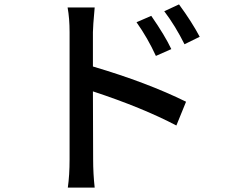

<svg xmlns="http://www.w3.org/2000/svg" viewBox="-20 -802 1040 872"><path d="M818 -601Q776 -685 726 -751L793 -782Q851 -703 887 -635ZM688 -548Q651 -629 600 -701L667 -730Q730 -639 758 -579ZM402 -500Q649 -427 825 -340L781 -232Q627 -313 402 -387L403 -78Q403 -13 410 50H288Q296 -6 296 -78V-656Q296 -719 287 -768H410Q402 -680 402 -656Z"/></svg>

Font: Noto Sans S Chinese Medium
Style: Regular
Weight: 500
Designer: Ryoko NISHIZUKA  (kana & ideographs); Paul D. Hunt (Latin, Greek & Cyrillic); Wenlong ZHANG  (bopomofo); Sandoll Communi
Foundry: Adobe Systems Incorporated
Version: Version 1.000;PS 1;hotconv 1.0.78;makeotf.lib2.5.61930